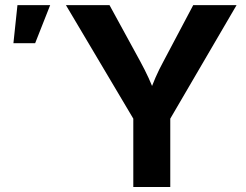

<svg xmlns="http://www.w3.org/2000/svg" viewBox="-20 -748 986 768"><path d="M513.2 0V-273.4L243.7 -727.5H418L541 -502.4Q559.1 -469.2 574.2 -436.5Q589.4 -403.8 605 -360.8H572.3Q587.4 -404.3 601.8 -437.3Q616.2 -470.2 633.8 -502.4L752.9 -727.5H926.3L661.1 -273.4V0ZM33.7 -575.2 49.8 -727.5H180.7L120.6 -575.2Z"/></svg>

Font: Inter 18pt
Style: Bold
Weight: 700
Designer: Rasmus Andersson
Foundry: rsms
Version: Version 4.001;git-66647c0bb